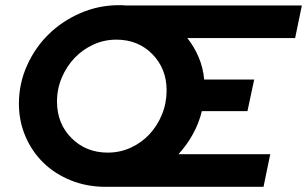

<svg xmlns="http://www.w3.org/2000/svg" viewBox="-20 -721 1185 741"><path d="M387 0Q316 0 254.5 -24.5Q193 -49 148.5 -92Q104 -135 78.5 -194Q53 -253 53 -321Q53 -398 84 -467.5Q115 -537 167.5 -588.5Q220 -640 290.5 -670.5Q361 -701 439 -701Q446 -701 452 -701Q458 -701 465 -700H1145L1119 -574H703Q730 -540 747 -499.5Q764 -459 768 -414H961L935 -292H759Q748 -246 724.5 -203.5Q701 -161 669 -126H1023L997 0ZM396 -132Q443 -132 484.5 -151Q526 -170 556.5 -202.5Q587 -235 605 -279Q623 -323 623 -372Q623 -456 568 -512Q513 -568 429 -568Q382 -568 340.5 -549Q299 -530 268 -497.5Q237 -465 218.5 -421.5Q200 -378 200 -329Q200 -244 256 -188Q312 -132 396 -132Z"/></svg>

Font: Red Hat Display
Style: Bold Italic
Weight: 700
Italic angle: -12°
Designer: Pentagram / MCKL
Foundry: Pentagram / MCKL
Version: Version 1.003; Red Hat Display Bold Italic